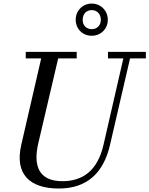

<svg xmlns="http://www.w3.org/2000/svg" viewBox="-20 -1040 836 1074"><path d="M403.5 -929.5C403.5 -878.5 442 -840 493 -840C544 -840 583 -878.5 583 -929.5C583 -980.5 544 -1020 493 -1020C442 -1020 403.5 -980.5 403.5 -929.5ZM442.5 -929.5C442.5 -964 465.5 -983.5 493 -983.5C520.5 -983.5 544 -964 544 -929.5C544 -895 520.5 -877 493 -877C465.5 -877 442.5 -895 442.5 -929.5ZM124 -750V-713.5H210.5L99 -230C61 -66 146 14.5 309 14.5C467 14.5 559.5 -73 595.5 -230L707.5 -713.5H796V-750H584V-713.5H670L559 -230C526 -86 443.5 -26.5 329 -26.5C195 -26.5 165 -115 194.5 -240L305.5 -713.5H409V-750Z"/></svg>

Font: Bodoni* 06pt
Style: Italic
Weight: 400
Italic angle: -13°
Version: Version 2.3